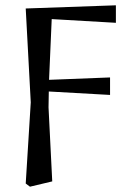

<svg xmlns="http://www.w3.org/2000/svg" viewBox="-20 -513 470 724"><path d="M77 179 96 -127 77 -481 417 -493V-427L175 -441Q172 -371 169.5 -315Q167 -259 165 -212L395 -221V-155L164 -168Q164 -153 163.5 -138Q163 -123 163 -108L177 171L93 191Z"/></svg>

Font: Source Serif 4 SmText
Style: Regular
Weight: 400
Designer: Frank Grießhammer
Foundry: Adobe
Version: Version 4.005;hotconv 1.1.0;makeotfexe 2.6.0